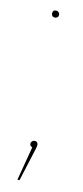

<svg xmlns="http://www.w3.org/2000/svg" viewBox="-71 -473 267 618"><g transform="rotate(10 63.0 -164.0)"><path d="M77 -7Q77 -2 73 10L40 115H33L62 4Q54 1 54 -6Q54 -11 57.5 -14.5Q61 -18 66 -18Q71 -18 74 -15Q77 -12 77 -7ZM73 -431Q73 -426 69.5 -423Q66 -420 61 -420Q56 -420 53 -423Q50 -426 50 -431Q50 -443 61 -443Q66 -443 69.5 -439.5Q73 -436 73 -431Z"/></g></svg>

Font: Fira Sans Compressed Eight
Style: Regular
Weight: 100
Width: 1
Designer: bBox Type GmbH & Carrois Corporate GbR & Edenspiekermann AG
Foundry: bBox Type GmbH & Carrois Corporate GbR & Edenspiekermann AG
Version: Version 4.301